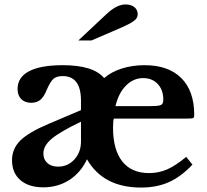

<svg xmlns="http://www.w3.org/2000/svg" viewBox="-20 -833 929 863"><path d="M817 -128 845 -93Q794 -39 739.5 -14.5Q685 10 614 10Q444 10 371 -117Q343 -57 291.5 -24Q240 9 175 9Q109 9 71.5 -23.5Q34 -56 34 -113Q34 -164 71 -201Q108 -238 198 -276L344 -338V-380Q344 -491 262 -491Q234 -491 220 -478.5Q206 -466 189 -427Q177 -397 161 -384Q145 -371 120 -371Q92 -371 75.5 -387.5Q59 -404 59 -433Q59 -486 111 -513Q163 -540 262 -540Q400 -540 448 -482Q480 -510 527.5 -525Q575 -540 630 -540Q737 -540 795 -482Q853 -424 853 -317Q853 -305 848.5 -302.5Q844 -300 821 -300H492Q488 -291 488 -260Q488 -160 529.5 -107.5Q571 -55 650 -55Q693 -55 731 -71.5Q769 -88 817 -128ZM499 -356H652Q693 -356 703.5 -361Q714 -366 714 -385Q714 -429 689 -455.5Q664 -482 623 -482Q580 -482 546.5 -448.5Q513 -415 499 -356ZM344 -197V-286Q250 -241 212.5 -209.5Q175 -178 175 -143Q175 -116 193 -100Q211 -84 241 -84Q285 -84 314.5 -116.5Q344 -149 344 -197ZM391 -651H332L459 -770Q505 -813 544 -813Q569 -813 584 -801Q599 -789 599 -768Q599 -751 580.5 -738Q562 -725 530 -711Z"/></svg>

Font: Libre Baskerville
Style: Bold
Weight: 700
Designer: Pablo Impallari, Rodrigo Fuenzalida
Foundry: Pablo Impallari, Rodrigo Fuenzalida
Version: Version 1.051; ttfautohint (v1.8.4.7-5d5b)